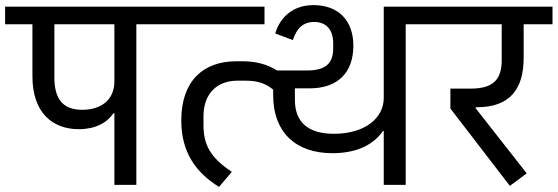

<svg xmlns="http://www.w3.org/2000/svg" viewBox="-40 -724 2184 752"><path d="M408 0H494V-629H628V-698H-20V-629H87V-425C87 -283 165 -218 269 -218C333 -218 379 -243 404 -280H408ZM173 -420V-629H408V-405C408 -338 362 -294 282 -294C211 -294 173 -331 173 -420Z M1463 0H1549V-629H1683V-698H1463V-340C1463 -262 1390 -200 1268 -200C1165 -200 1115 -247 1115 -333V-378H1173C1281 -378 1344 -438 1344 -545C1344 -645 1284 -704 1188 -704C1108 -704 1057 -657 1038 -593L1107 -567C1122 -613 1147 -638 1191 -638C1238 -638 1265 -607 1265 -555V-535C1265 -477 1237 -448 1162 -448H1045C1007 -472 963 -484 911 -484H885C756 -484 670 -407 670 -252C670 -125 730 -46 818 8L868 -51C783 -107 757 -158 757 -234V-269C757 -356 809 -408 890 -408H922C966 -408 998 -399 1030 -373V-350C1030 -209 1115 -124 1262 -124C1361 -124 1425 -160 1460 -211H1463ZM588 -629H996V-698H588Z M1957 4 2023 -45 1823 -300V-304H1828C1955 -304 2011 -373 2011 -497V-629H2124V-698H1643V-629H1925V-488C1925 -412 1891 -377 1804 -377H1724V-299Z"/></svg>

Font: IBM Plex Devanagari Text
Style: Regular
Weight: 450
Designer: Mike Abbink, Paul van der Laan, Pieter van Rosmalen, Erin McLaughlin
Foundry: Bold Monday
Version: Version 1.0